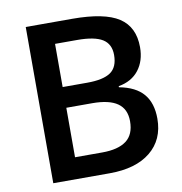

<svg xmlns="http://www.w3.org/2000/svg" viewBox="-80 -789 820 864"><g transform="rotate(-10 330.0 -357.0)"><path d="M94.2 -713.9H306.2Q453.6 -713.9 519.3 -670.9Q585 -627.9 585 -535.2Q585 -472.7 552.7 -431.2Q520.5 -389.6 460 -378.9V-374Q535.2 -359.9 570.6 -318.1Q606 -276.4 606 -205.1Q606 -108.9 538.8 -54.4Q471.7 0 352.1 0H94.2ZM210.9 -418.9H323.2Q396.5 -418.9 430.2 -442.1Q463.9 -465.3 463.9 -521Q463.9 -571.3 427.5 -593.8Q391.1 -616.2 312 -616.2H210.9ZM210.9 -324.2V-98.1H335Q408.2 -98.1 445.6 -126.2Q482.9 -154.3 482.9 -214.8Q482.9 -270.5 444.8 -297.4Q406.7 -324.2 329.1 -324.2Z"/></g></svg>

Font: f0_1792           
Style: Regular
Weight: 600
Foundry: Ascender Corporation
Version: Version 1.10